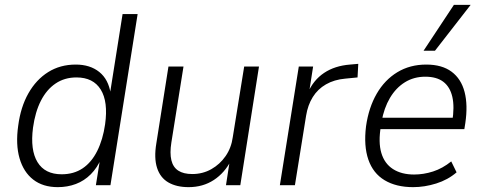

<svg xmlns="http://www.w3.org/2000/svg" viewBox="-20 -763 1986 791"><path d="M218 8Q157 8 117 -23Q77 -54 60.5 -111Q44 -168 55 -245Q65 -322 97 -378.5Q129 -435 178.5 -466Q228 -497 292 -497Q351 -497 389 -466.5Q427 -436 436 -377H433L485 -705H547L435 0H375L393 -112H398Q381 -72 354 -45Q327 -18 292.5 -5Q258 8 218 8ZM234 -45Q284 -45 320.5 -69.5Q357 -94 380.5 -141Q404 -188 413 -251Q426 -344 395 -394Q364 -444 295 -444Q246 -444 209 -419Q172 -394 148.5 -348Q125 -302 116 -237Q104 -145 134.5 -95Q165 -45 234 -45Z M757 8Q707 8 673.5 -11.5Q640 -31 627 -71.5Q614 -112 624 -172L674 -489H736L686 -176Q679 -132 686 -103Q693 -74 714.5 -60Q736 -46 772 -46Q815 -46 850.5 -66Q886 -86 909.5 -120Q933 -154 939 -198L986 -489H1047L970 0H911L927 -104H933Q906 -51 861 -21.5Q816 8 757 8Z M1133 0 1211 -489H1270L1253 -380H1248Q1271 -433 1315 -462.5Q1359 -492 1422 -497L1456 -500L1453 -444L1402 -439Q1357 -435 1323 -415.5Q1289 -396 1268.5 -363Q1248 -330 1241 -286L1195 0Z M1682 8Q1612 8 1564.5 -20.5Q1517 -49 1497.5 -105.5Q1478 -162 1488 -243Q1499 -320 1532 -377Q1565 -434 1617 -465.5Q1669 -497 1736 -497Q1801 -497 1840.5 -467.5Q1880 -438 1894 -384Q1908 -330 1897 -256L1893 -231H1531L1539 -278H1863L1843 -261Q1853 -323 1843.5 -364Q1834 -405 1806.5 -426Q1779 -447 1732 -447Q1685 -447 1648 -424Q1611 -401 1586.5 -359.5Q1562 -318 1552 -262L1549 -242Q1538 -177 1551 -133Q1564 -89 1599 -66.5Q1634 -44 1686 -44Q1725 -44 1764 -56.5Q1803 -69 1839 -98L1861 -53Q1825 -22 1777 -7Q1729 8 1682 8ZM1725 -554 1850 -743H1919L1772 -554Z"/></svg>

Font: Nunito Sans 10pt SemiCondensed Light
Style: Italic
Weight: 300
Width: 4
Italic angle: -9°
Designer: Vernon Adams
Foundry: Vernon Adams
Version: Version 3.101;gftools[0.9.27]